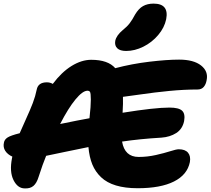

<svg xmlns="http://www.w3.org/2000/svg" viewBox="-23 -1028 1177 1073"><path d="M682.1 -743.2Q647.9 -743.2 632.3 -758.3Q616.7 -773.4 621.1 -799.8Q627.4 -830.1 663.1 -859.9Q686.5 -878.4 701.4 -897.7Q716.3 -917 731.9 -946.8Q752 -980.5 776.6 -994.1Q801.3 -1007.8 835 -1007.8Q922.4 -1007.8 905.8 -920.9Q896 -873.5 861.1 -832.3Q826.2 -791 778.1 -767.1Q730 -743.2 682.1 -743.2ZM115.2 24.9Q75.7 24.9 52.5 -21.5Q29.3 -67.9 43.9 -143.1Q44.4 -144.5 44.9 -147.9Q45.4 -151.4 45.9 -152.8Q19.5 -164.6 6.3 -185.1Q-6.8 -205.6 -1 -231Q2 -248.5 19.5 -259.8Q37.1 -271 85.9 -283.2H86.9Q97.7 -309.1 121.8 -361.8Q146 -414.6 160.4 -452.4Q174.8 -490.2 182.1 -526.9Q189.9 -567.9 238.8 -567.9Q257.3 -567.9 272 -559.1Q320.8 -624.5 376.7 -659.2Q432.6 -693.8 486.8 -693.8Q580.6 -693.8 621.1 -647Q713.9 -671.4 812 -683.1Q910.2 -694.8 978 -694.8Q1059.1 -694.8 1100.6 -662.1Q1142.1 -629.4 1131.8 -580.1Q1127.9 -556.6 1115.5 -542.2Q1103 -527.8 1081.1 -527.8Q1005.9 -527.8 923.1 -519.8Q840.3 -511.7 762 -500.2Q683.6 -488.8 664.1 -486.8Q665.5 -452.6 662.1 -397.9Q841.8 -426.8 923.8 -426.8Q976.1 -426.8 994.6 -409.4Q1013.2 -392.1 1005.9 -351.1Q996.6 -306.6 961.7 -284.4Q926.8 -262.2 878.9 -258.8Q757.3 -251.5 659.2 -236.8Q673.8 -150.9 752 -150.9Q800.3 -150.9 847.9 -161.6Q895.5 -172.4 929 -183.1Q962.4 -193.8 976.1 -193.8Q1011.7 -193.8 1027.8 -174.6Q1043.9 -155.3 1038.1 -122.1Q1023.9 -51.3 949.2 -13.7Q874.5 23.9 746.1 23.9Q676.3 23.9 625.2 8.5Q574.2 -6.8 542 -37.4Q509.8 -67.9 492.9 -109.1Q476.1 -150.4 471.2 -206.1Q418.9 -195.8 339.1 -179Q259.3 -162.1 234.9 -157.2Q216.3 -112.8 192.9 -40Q182.1 -4.4 163.8 11Q145.5 26.4 115.2 24.9ZM465.8 -521Q439 -521 398.7 -472.2Q358.4 -423.3 313 -335Q418.5 -356.9 477.1 -367.2Q484.9 -437.5 484.6 -472.2Q484.4 -506.8 480.2 -513.9Q476.1 -521 465.8 -521Z"/></svg>

Font: Shantell Sans Bouncy
Style: Italic
Weight: 800
Italic angle: -11.31°
Designer: Stephen Nixon, Anya Danilova, Shantell Martin
Foundry: Arrow Type
Version: Version 1.006;[9816181b4]